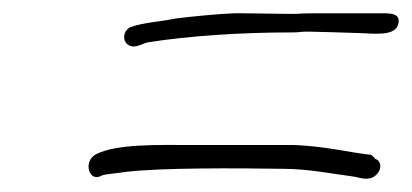

<svg xmlns="http://www.w3.org/2000/svg" viewBox="-20 -464 622 290"><path d="M134 -199C138 -201 163 -203 167 -204C221 -211 341 -210 409 -209C445 -209 485 -201 516 -197C525 -195 533 -192 543 -196C557 -204 558 -220 547 -224L541 -230C535 -231 524 -232 513 -234C484 -239 455 -244 422 -245H266C219 -245 156 -247 125 -231C105 -221 114 -187 134 -199ZM556 -444H467C453 -444 441 -444 426 -443C397 -443 364 -444 335 -444C308 -443 269 -439 245 -436C221 -431 196 -430 177 -423C165 -417 164 -400 176 -395C185 -391 195 -398 203 -400C266 -410 346 -415 417 -415C431 -415 424 -415 437 -416C437 -417 524 -414 524 -414C539 -414 575 -408 581 -426C587 -444 570 -444 556 -444Z"/></svg>

Font: Photofail
Style: It
Weight: 400
Foundry: Cannot Into Space Fonts
Version: Version 0.97